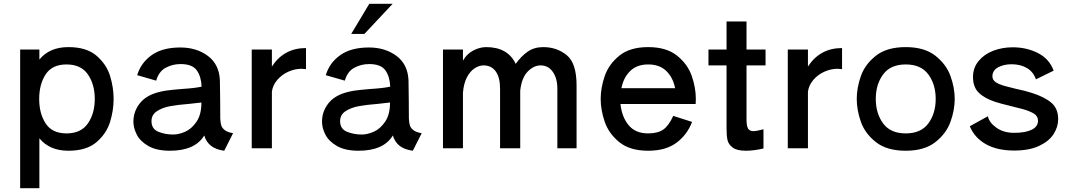

<svg xmlns="http://www.w3.org/2000/svg" viewBox="-20 -787 5668 1019"><path d="M583 -262Q583 -201 564 -139.5Q545 -78 492 -32.5Q439 13 343 13Q243 13 189 -53V212H87V-524H189V-471Q243 -537 343 -537Q439 -537 492 -491.5Q545 -446 564 -384.5Q583 -323 583 -262ZM483 -262Q483 -339 446.5 -392Q410 -445 333 -445Q257 -445 222.5 -392.5Q188 -340 188 -262Q188 -184 222.5 -131.5Q257 -79 333 -79Q410 -79 446.5 -132Q483 -185 483 -262Z M1217 -80 1170 13Q1125 7 1099.5 -13.5Q1074 -34 1064 -68Q1015 13 882 13Q811 13 767.5 -12Q724 -37 706 -72.5Q688 -108 688 -141Q688 -195 721.5 -238Q755 -281 822 -298Q856 -307 897.5 -310.5Q939 -314 948 -315Q1013 -319 1050 -327Q1048 -380 1024.5 -413.5Q1001 -447 938 -447Q896 -447 859.5 -427.5Q823 -408 809 -359L708 -388Q728 -454 785 -494.5Q842 -535 937 -535Q1023 -535 1083 -490.5Q1143 -446 1147 -362Q1148 -322 1148.5 -255Q1149 -188 1149 -158Q1150 -135 1154.5 -121Q1159 -107 1173.5 -96Q1188 -85 1217 -80ZM1052 -243H1050L1052 -242ZM1049 -243Q1029 -240 987 -236Q924 -231 883 -223.5Q842 -216 813 -197Q784 -178 784 -144Q784 -103 820 -88Q856 -73 899 -73Q929 -73 963 -88Q997 -103 1023 -141Q1049 -179 1049 -243Z M1423 -434Q1487 -532 1604 -532V-420Q1588 -422 1580 -422Q1546 -422 1511.5 -407Q1477 -392 1452.5 -364Q1428 -336 1423 -301V0H1316V-524H1423Z M2218 -80 2171 13Q2126 7 2100.5 -13.5Q2075 -34 2065 -68Q2016 13 1883 13Q1812 13 1768.5 -12Q1725 -37 1707 -72.5Q1689 -108 1689 -141Q1689 -195 1722.5 -238Q1756 -281 1823 -298Q1857 -307 1898.5 -310.5Q1940 -314 1949 -315Q2014 -319 2051 -327Q2049 -380 2025.5 -413.5Q2002 -447 1939 -447Q1897 -447 1860.5 -427.5Q1824 -408 1810 -359L1709 -388Q1729 -454 1786 -494.5Q1843 -535 1938 -535Q2024 -535 2084 -490.5Q2144 -446 2148 -362Q2149 -322 2149.5 -255Q2150 -188 2150 -158Q2151 -135 2155.5 -121Q2160 -107 2174.5 -96Q2189 -85 2218 -80ZM2053 -243H2051L2053 -242ZM2050 -243Q2030 -240 1988 -236Q1925 -231 1884 -223.5Q1843 -216 1814 -197Q1785 -178 1785 -144Q1785 -103 1821 -88Q1857 -73 1900 -73Q1930 -73 1964 -88Q1998 -103 2024 -141Q2050 -179 2050 -243ZM1914 -607H1844L1940 -767H2064Z M3040 -334V0H2938V-220V-317Q2938 -371 2914 -405.5Q2890 -440 2849 -440Q2813 -440 2781 -407.5Q2749 -375 2741 -307V-245V0H2634V-317Q2634 -376 2611 -408Q2588 -440 2546 -440Q2523 -440 2499 -424.5Q2475 -409 2458 -376.5Q2441 -344 2437 -295V0H2331V-524H2437V-465Q2457 -501 2492 -519Q2527 -537 2560 -537Q2675 -537 2717 -448Q2747 -490 2781.5 -513.5Q2816 -537 2863 -537Q2935 -537 2987.5 -494.5Q3040 -452 3040 -334Z M3273 -235Q3280 -167 3316 -123Q3352 -79 3420 -79Q3472 -79 3501 -100Q3530 -121 3553 -172L3653 -140Q3628 -73 3571 -30Q3514 13 3420 13Q3323 13 3267 -32.5Q3211 -78 3189.5 -140.5Q3168 -203 3168 -262Q3168 -321 3189.5 -383.5Q3211 -446 3267 -491.5Q3323 -537 3420 -537Q3517 -537 3573.5 -491.5Q3630 -446 3651.5 -383.5Q3673 -321 3673 -262Q3673 -245 3672 -235ZM3278 -319H3563Q3552 -375 3516.5 -410Q3481 -445 3420 -445Q3360 -445 3324.5 -410Q3289 -375 3278 -319Z M4043 -440H3942V-152Q3942 -119 3950 -105Q3958 -91 3979 -91Q3995 -91 4032 -101V1Q3981 13 3938 13Q3891 13 3868.5 -4Q3846 -21 3841 -44Q3836 -67 3836 -104V-440H3740V-524H3836V-673H3942V-524H4043Z M4268 -434Q4332 -532 4449 -532V-420Q4433 -422 4425 -422Q4391 -422 4356.5 -407Q4322 -392 4297.5 -364Q4273 -336 4268 -301V0H4161V-524H4268Z M4527 -262Q4527 -321 4549 -383.5Q4571 -446 4629 -491.5Q4687 -537 4787 -537Q4886 -537 4944 -491.5Q5002 -446 5024.5 -383.5Q5047 -321 5047 -262Q5047 -203 5024.5 -140.5Q5002 -78 4944 -32.5Q4886 13 4787 13Q4687 13 4629 -32.5Q4571 -78 4549 -140.5Q4527 -203 4527 -262ZM4946 -262Q4946 -339 4907 -392Q4868 -445 4787 -445Q4706 -445 4667 -392Q4628 -339 4628 -262Q4628 -185 4667 -132Q4706 -79 4787 -79Q4868 -79 4907 -132Q4946 -185 4946 -262Z M5127 -117 5223 -170Q5230 -136 5268.5 -109Q5307 -82 5362 -82Q5422 -82 5455.5 -98.5Q5489 -115 5489 -146Q5489 -170 5468 -183.5Q5447 -197 5408 -208Q5387 -214 5345 -224Q5291 -237 5263 -246Q5205 -265 5174.5 -295Q5144 -325 5144 -378Q5144 -427 5173.5 -463Q5203 -499 5251 -517.5Q5299 -536 5355 -536Q5428 -536 5488.5 -505.5Q5549 -475 5572 -412L5478 -366Q5464 -406 5430 -426Q5396 -446 5349 -446Q5307 -446 5277 -429.5Q5247 -413 5247 -382Q5247 -365 5261.5 -353Q5276 -341 5315 -330L5370 -316Q5419 -306 5456 -294Q5523 -273 5559.5 -242Q5596 -211 5596 -155Q5596 -113 5571.5 -75Q5547 -37 5494.5 -12.5Q5442 12 5363 12Q5272 12 5212 -22Q5152 -56 5127 -117Z"/></svg>

Font: Shippori Antique
Style: Regular
Weight: 400
Designer: FONTDASU
Foundry: FONTDASU / Google Inc. / but / Adobe
Version: Version 2.001